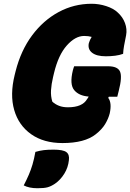

<svg xmlns="http://www.w3.org/2000/svg" viewBox="-20 -740 692 1020"><path d="M374 -388H554Q605 -388 617.5 -360Q630 -332 611 -258L603 -226H558L555 -220Q575 -194 563 -138Q556 -110 539 -81.5Q522 -53 489 -27Q430 20 312 20Q212 20 145.5 -27Q79 -74 55.5 -155.5Q32 -237 58 -342L63 -362Q91 -472 150.5 -552Q210 -632 291.5 -676Q373 -720 467 -720Q506 -720 544.5 -707.5Q583 -695 605 -674Q632 -650 644 -617.5Q656 -585 650 -553Q643 -519 639 -496.5Q635 -474 634 -454Q615 -447 591.5 -444Q568 -441 542 -441Q493 -441 469 -460Q445 -479 452 -511Q457 -528 467 -544Q450 -549 427 -549Q380 -549 335 -498.5Q290 -448 267 -352L262 -331Q253 -293 251 -261Q249 -229 258 -200Q273 -186 293.5 -178Q314 -170 341 -170Q418 -170 443 -214Q448 -220 451 -227Q399 -231 374 -261.5Q349 -292 367 -366Q369 -373 370.5 -378Q372 -383 374 -388ZM168 67Q192 60 213 57.5Q234 55 265 55Q315 55 332.5 68Q350 81 346 111Q342 150 321.5 183Q301 216 272 236Q251 250 232.5 255Q214 260 179 260Q135 260 106 245Q122 214 133 188.5Q144 163 152.5 134.5Q161 106 168 67Z"/></svg>

Font: Recursive Sn Csl St Blk
Style: Italic
Weight: 900
Italic angle: -15°
Version: Version 1.079;hotconv 1.0.112;makeotfexe 2.5.65598; ttfautoh